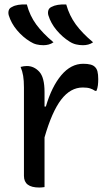

<svg xmlns="http://www.w3.org/2000/svg" viewBox="-20 -833 490 858"><path d="M100 -813Q113 -763 142 -723.5Q171 -684 219 -644Q209 -637 197.5 -634Q186 -631 174 -631Q158 -631 143.5 -634.5Q129 -638 115 -647Q82 -667 56 -698Q30 -729 19 -765Q16 -776 19 -786.5Q22 -797 34 -802Q56 -815 100 -813ZM276 -813Q290 -763 319 -723.5Q348 -684 396 -644Q386 -637 374.5 -634Q363 -631 351 -631Q335 -631 320 -634.5Q305 -638 291 -647Q259 -667 233 -698Q207 -729 196 -765Q193 -776 196 -786.5Q199 -797 210 -802Q234 -815 276 -813ZM179 3Q172 4 166.5 4.5Q161 5 155 5Q87 5 87 -47V-442Q87 -473 83.5 -494Q80 -515 72 -534Q80 -536 86.5 -537Q93 -538 100 -538Q132 -538 155.5 -512.5Q179 -487 179 -422V-357H185Q211 -446 254 -497Q297 -548 352 -548Q391 -548 404 -534Q412 -527 415.5 -514Q419 -501 419 -479Q419 -465 417.5 -452Q416 -439 411 -427H405Q395 -434 382.5 -438Q370 -442 350 -442Q295 -442 253.5 -388Q212 -334 179 -219Z"/></svg>

Font: Recursive Sn Csl St
Style: Regular
Weight: 400
Version: Version 1.079;hotconv 1.0.112;makeotfexe 2.5.65598; ttfautoh